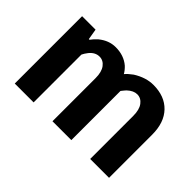

<svg xmlns="http://www.w3.org/2000/svg" viewBox="-86 -759 1008 1008"><g transform="rotate(45 417.5 -255.0)"><path d="M70 0V-500H170L180 -440H185Q196 -456 217 -475Q260 -510 310 -510Q371 -510 412 -475Q430 -458 440 -440Q454 -457 479 -475Q535 -510 590 -510Q674 -510 722 -460Q770 -410 770 -320V0H630V-320Q630 -366 611.5 -390.5Q593 -415 565 -415Q538 -415 511 -390Q504 -383 490 -365V0H350V-320Q350 -366 331.5 -390.5Q313 -415 285 -415Q253 -415 229 -385Q216 -368 210 -355V0Z"/></g></svg>

Font: Scada
Style: Bold
Weight: 700
Designer: Jovanny Lemonad
Foundry: Jovanny Lemonad
Version: Version 4.100;PS 004.100;hotconv 1.0.88;makeotf.lib2.5.64775